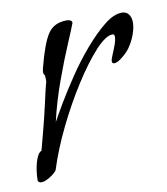

<svg xmlns="http://www.w3.org/2000/svg" viewBox="-55 -441 429 494"><g transform="rotate(-10 159.0 -193.5)"><path d="M15 6Q9 6 6 1Q6 -25 12.5 -47.5Q19 -70 29 -74Q43 -126 50 -154.5Q57 -183 60 -197Q63 -211 65 -219.5Q67 -228 70 -240Q72 -245 72 -249Q72 -253 72 -256Q72 -264 70 -265.5Q68 -267 68 -273Q68 -275 68.5 -277.5Q69 -280 70 -284Q86 -346 102 -369.5Q118 -393 151 -393Q163 -393 165 -385Q160 -371 143.5 -332.5Q127 -294 108.5 -243Q90 -192 78 -140Q86 -155 103.5 -184.5Q121 -214 144.5 -249Q168 -284 195 -315.5Q222 -347 247.5 -367.5Q273 -388 294 -388Q306 -388 312 -379.5Q318 -371 318 -358Q318 -345 312 -328Q306 -311 295 -295Q288 -285 274.5 -274Q261 -263 253 -263Q247 -263 247 -269Q247 -274 252 -285.5Q257 -297 261.5 -309.5Q266 -322 266 -330Q266 -337 261 -337Q243 -337 215.5 -307Q188 -277 157 -228.5Q126 -180 99 -124.5Q72 -69 56 -18Q50 -10 37 -2Q24 6 15 6Z"/></g></svg>

Font: Bilbo
Style: Regular
Weight: 400
Designer: Robert E. Leuschke
Foundry: Robert E. Leuschke
Version: Version 1.100